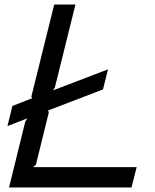

<svg xmlns="http://www.w3.org/2000/svg" viewBox="-20 -830 686 850"><path d="M585 -90 562 0H20L92 -292L101 -306L13 -272L35 -361L122 -395L119 -403L220 -810H314L223 -443L215 -430L458 -523L436 -434L193 -341L196 -332L139 -101L126 -90Z"/></svg>

Font: Sinkin Sans 400 Italic
Style: Italic
Weight: 400
Italic angle: -112°
Designer: Keith Bates
Foundry: K-Type
Version: Sinkin Sans (version 1.0)  by Keith Bates   •   © 2014   www